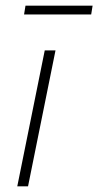

<svg xmlns="http://www.w3.org/2000/svg" viewBox="-20 -658 347 678"><path d="M41 0H79L176 -480H138ZM65 -607H302L307 -638H70Z"/></svg>

Font: Source Sans Pro Light
Style: Italic
Weight: 300
Italic angle: -11°
Designer: Paul D. Hunt
Foundry: Adobe Systems Incorporated
Version: Version 3.006;hotconv 1.0.111;makeotfexe 2.5.65597